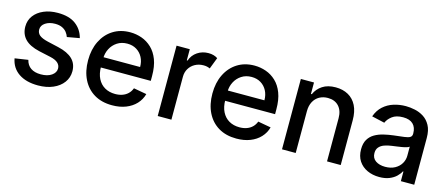

<svg xmlns="http://www.w3.org/2000/svg" viewBox="-42 -990 3339 1438"><g transform="rotate(15 1627.0 -271.0)"><path d="M480.1 -412.3 383.9 -395.2Q377.8 -413.7 364.9 -430.4Q351.9 -447.1 329.9 -457.7Q307.9 -468.4 274.9 -468.4Q229.8 -468.4 199.6 -448.3Q169.4 -428.3 169.4 -396.7Q169.4 -369.3 189.6 -352.6Q209.9 -335.9 255 -325.3L341.6 -305.4Q416.9 -288 453.8 -251.8Q490.8 -215.6 490.8 -157.7Q490.8 -108.7 462.5 -70.5Q434.3 -32.3 384.1 -10.7Q333.8 11 267.8 11Q176.1 11 118.3 -28.2Q60.4 -67.5 47.2 -139.9L149.9 -155.5Q159.4 -115.4 189.3 -95Q219.1 -74.6 267 -74.6Q319.2 -74.6 350.5 -96.4Q381.7 -118.3 381.7 -149.9Q381.7 -175.4 362.7 -192.8Q343.8 -210.2 304.7 -219.1L212.4 -239.3Q136 -256.7 99.6 -294.7Q63.2 -332.7 63.2 -391Q63.2 -439.3 90.2 -475.5Q117.2 -511.7 164.8 -532.1Q212.4 -552.6 273.8 -552.6Q362.2 -552.6 413 -514.4Q463.8 -476.2 480.1 -412.3Z M842.3 11Q761.7 11 703.7 -23.6Q645.6 -58.2 614.2 -121.3Q582.7 -184.3 582.7 -269.2Q582.7 -353 614.2 -416.9Q645.6 -480.8 702.2 -516.7Q758.9 -552.6 834.9 -552.6Q881 -552.6 924.4 -537.3Q967.7 -522 1002.1 -489.3Q1036.6 -456.7 1056.5 -404.7Q1076.3 -352.6 1076.3 -278.4V-240.8H642.8V-320.3H972.3Q972.3 -362.2 955.3 -394.7Q938.2 -427.2 907.5 -446Q876.8 -464.8 835.6 -464.8Q790.8 -464.8 757.6 -443Q724.4 -421.2 706.5 -386.2Q688.6 -351.2 688.6 -310.4V-248.2Q688.6 -193.5 707.9 -155.2Q727.3 -116.8 762.1 -96.8Q796.9 -76.7 843.4 -76.7Q873.6 -76.7 898.4 -85.4Q923.3 -94.1 941.4 -111.5Q959.5 -128.9 969.1 -154.5L1069.6 -136.4Q1057.5 -92 1026.5 -58.8Q995.4 -25.6 948.7 -7.3Q902 11 842.3 11Z M1194.6 0V-545.5H1297.2V-458.8H1302.9Q1317.8 -502.8 1355.5 -528.2Q1393.1 -553.6 1441.4 -553.6Q1463.8 -553.6 1481.5 -548.3Q1499.3 -543 1512.8 -533.7L1478.7 -445Q1469.1 -449.6 1457 -452.6Q1445 -455.6 1429.3 -455.6Q1392.4 -455.6 1363.5 -439.8Q1334.5 -424 1317.6 -396.3Q1300.8 -368.6 1300.8 -333.1V0Z M1806.1 11Q1725.5 11 1667.4 -23.6Q1609.4 -58.2 1577.9 -121.3Q1546.5 -184.3 1546.5 -269.2Q1546.5 -353 1577.9 -416.9Q1609.4 -480.8 1666 -516.7Q1722.7 -552.6 1798.7 -552.6Q1844.8 -552.6 1888.1 -537.3Q1931.5 -522 1965.9 -489.3Q2000.4 -456.7 2020.2 -404.7Q2040.1 -352.6 2040.1 -278.4V-240.8H1606.5V-320.3H1936.1Q1936.1 -362.2 1919 -394.7Q1902 -427.2 1871.3 -446Q1840.6 -464.8 1799.4 -464.8Q1754.6 -464.8 1721.4 -443Q1688.2 -421.2 1670.3 -386.2Q1652.3 -351.2 1652.3 -310.4V-248.2Q1652.3 -193.5 1671.7 -155.2Q1691.1 -116.8 1725.9 -96.8Q1760.7 -76.7 1807.2 -76.7Q1837.4 -76.7 1862.2 -85.4Q1887.1 -94.1 1905.2 -111.5Q1923.3 -128.9 1932.9 -154.5L2033.4 -136.4Q2021.3 -92 1990.2 -58.8Q1959.2 -25.6 1912.5 -7.3Q1865.8 11 1806.1 11Z M2264.6 -323.9V0H2158.4V-545.5H2260.3V-456.7H2267Q2285.9 -500 2326.2 -526.3Q2366.5 -552.6 2427.9 -552.6Q2483.7 -552.6 2525.6 -529.3Q2567.5 -506 2590.6 -460.2Q2613.6 -414.4 2613.6 -346.9V0H2507.5V-334.2Q2507.5 -393.5 2476.6 -427Q2445.7 -460.6 2391.7 -460.6Q2354.8 -460.6 2326.2 -444.6Q2297.6 -428.6 2281.1 -397.9Q2264.6 -367.2 2264.6 -323.9Z M2914.4 12.1Q2862.6 12.1 2820.7 -7.3Q2778.8 -26.6 2754.4 -63.6Q2730.1 -100.5 2730.1 -154.1Q2730.1 -200.3 2747.9 -230.1Q2765.6 -259.9 2795.8 -277.3Q2826 -294.7 2863.3 -303.6Q2900.6 -312.5 2939.3 -317.1Q2988.3 -322.8 3018.8 -326.5Q3049.4 -330.3 3063.2 -338.8Q3077.1 -347.3 3077.1 -366.5V-369Q3077.1 -415.5 3051 -441.1Q3024.9 -466.6 2973.4 -466.6Q2919.7 -466.6 2889 -443Q2858.3 -419.4 2846.6 -390.6L2746.8 -413.4Q2764.6 -463.1 2798.8 -493.8Q2833.1 -524.5 2877.8 -538.5Q2922.6 -552.6 2971.9 -552.6Q3004.6 -552.6 3041.4 -544.9Q3078.1 -537.3 3110.3 -517Q3142.4 -496.8 3163 -459.3Q3183.6 -421.9 3183.6 -362.2V0H3079.9V-74.6H3075.6Q3065.3 -54 3044.7 -34.1Q3024.1 -14.2 2991.8 -1.1Q2959.5 12.1 2914.4 12.1ZM2937.5 -73.2Q2981.5 -73.2 3013 -90.6Q3044.4 -108 3060.9 -136.2Q3077.4 -164.4 3077.4 -196.7V-267Q3071.7 -261.4 3055.6 -256.6Q3039.4 -251.8 3018.8 -248.4Q2998.2 -245 2978.7 -242.4Q2959.2 -239.7 2946 -237.9Q2915.1 -234 2889.7 -224.8Q2864.3 -215.6 2849.3 -198.3Q2834.2 -181.1 2834.2 -152.7Q2834.2 -113.3 2863.3 -93.2Q2892.4 -73.2 2937.5 -73.2Z"/></g></svg>

Font: InterMG Medium
Style: Regular
Weight: 500
Designer: Rasmus Andersson
Foundry: rsms
Version: Version 3.019;December 26, 2023;FontCreator 15.0.0.2955 64-b